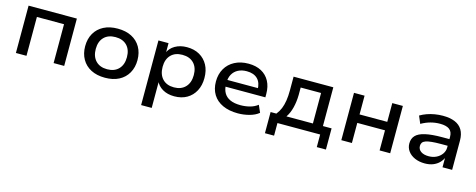

<svg xmlns="http://www.w3.org/2000/svg" viewBox="-32 -1124 4782 1928"><g transform="rotate(15 2358.5 -160.5)"><path d="M92 0V-492H594V0H484V-404H202V0Z M1018 9Q934 9 873 -22.5Q812 -54 779 -112Q746 -170 746 -246Q746 -323 779 -380.5Q812 -438 873 -469.5Q934 -501 1018 -501Q1103 -501 1163.5 -469.5Q1224 -438 1257 -380.5Q1290 -323 1290 -246Q1290 -170 1257 -112Q1224 -54 1163.5 -22.5Q1103 9 1018 9ZM1018 -79Q1094 -79 1137 -124Q1180 -169 1180 -247Q1180 -325 1137 -369Q1094 -413 1018 -413Q942 -413 899 -369Q856 -325 856 -247Q856 -169 899 -124Q942 -79 1018 -79Z M1442 180V-492H1547V-386H1541Q1562 -440 1614.5 -470.5Q1667 -501 1738 -501Q1814 -501 1869.5 -469Q1925 -437 1955.5 -380.5Q1986 -324 1986 -246Q1986 -170 1955.5 -112.5Q1925 -55 1870 -23Q1815 9 1739 9Q1668 9 1617 -21Q1566 -51 1545 -102H1552V180ZM1713 -77Q1788 -77 1831.5 -122.5Q1875 -168 1875 -247Q1875 -326 1832 -370.5Q1789 -415 1713 -415Q1637 -415 1594 -370.5Q1551 -326 1551 -247Q1551 -168 1594 -122.5Q1637 -77 1713 -77Z M2400 9Q2309 9 2242.5 -21.5Q2176 -52 2141 -109Q2106 -166 2106 -244Q2106 -320 2139.5 -378Q2173 -436 2234.5 -468.5Q2296 -501 2378 -501Q2456 -501 2511.5 -471Q2567 -441 2597 -385.5Q2627 -330 2627 -253V-218H2191V-288H2552L2532 -270Q2532 -345 2492.5 -384Q2453 -423 2380 -423Q2328 -423 2290 -403Q2252 -383 2231.5 -346Q2211 -309 2211 -257V-248Q2211 -192 2232.5 -154Q2254 -116 2297 -96.5Q2340 -77 2405 -77Q2455 -77 2501 -89Q2547 -101 2583 -129L2616 -54Q2579 -23 2520.5 -7Q2462 9 2400 9Z M2716 131V-89H2776Q2802 -121 2817 -158Q2832 -195 2839.5 -242Q2847 -289 2847 -350V-492H3260V-89H3350V131H3255V0H2811V131ZM2881 -88H3156V-405H2944V-328Q2943 -258 2927.5 -195.5Q2912 -133 2881 -88Z M3475 0V-492H3585V-297H3873V-492H3983V0H3873V-209H3585V0Z M4343 9Q4285 9 4239.5 -11Q4194 -31 4168.5 -66Q4143 -101 4143 -145Q4143 -196 4173 -228Q4203 -260 4270.5 -275.5Q4338 -291 4449 -291H4537V-222H4453Q4395 -222 4356.5 -218Q4318 -214 4295 -206Q4272 -198 4262 -184Q4252 -170 4252 -149Q4252 -113 4282 -92Q4312 -71 4363 -71Q4407 -71 4442.5 -88.5Q4478 -106 4499.5 -136.5Q4521 -167 4521 -204V-315Q4521 -368 4488.5 -392Q4456 -416 4391 -416Q4341 -416 4293 -403Q4245 -390 4198 -363L4165 -441Q4197 -460 4235 -473.5Q4273 -487 4315 -494Q4357 -501 4398 -501Q4472 -501 4523 -480Q4574 -459 4600.5 -415Q4627 -371 4627 -303V0H4527V-109H4533Q4519 -74 4493 -47.5Q4467 -21 4429.5 -6Q4392 9 4343 9Z"/></g></svg>

Font: Nunito Sans 10pt SemiExpanded SemiBold
Style: Regular
Weight: 600
Width: 6
Designer: Vernon Adams
Foundry: Vernon Adams
Version: Version 3.101;gftools[0.9.27]